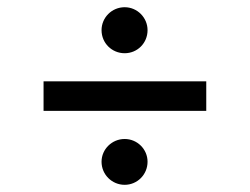

<svg xmlns="http://www.w3.org/2000/svg" viewBox="-20 -555 702 540"><path d="M560.1 -326.2H102.5V-243.2H560.1ZM330.6 -35.2C366.2 -35.2 395 -64 395 -100.1C395 -135.3 366.2 -164.1 330.6 -164.1C294.9 -164.1 265.6 -135.3 265.6 -100.1C265.6 -64 294.9 -35.2 330.6 -35.2ZM330.6 -405.3C366.2 -405.3 395 -433.6 395 -470.2C395 -505.4 366.2 -534.7 330.6 -534.7C294.4 -534.7 265.6 -505.4 265.6 -470.2C265.6 -433.6 294.9 -405.3 330.6 -405.3Z"/></svg>

Font: Raveo
Style: Regular
Weight: 400
Designer: Jakub Foglar, Rasmus Andersson (Inter)
Foundry: Jakubfoglar.com
Version: Version 1.100;Glyphs 3.2.3 (3260)